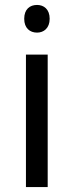

<svg xmlns="http://www.w3.org/2000/svg" viewBox="-20 -757 298 777"><path d="M130 -737C101 -737 78 -720 78 -681C78 -643 101 -625 130 -625C157 -625 181 -643 181 -681C181 -720 157 -737 130 -737ZM173 -536H85V0H173Z"/></svg>

Font: Noto Sans Gurmukhi UI
Style: Regular
Weight: 400
Designer: Jelle Bosma - Monotype Design Team
Foundry: Monotype Imaging Inc.
Version: Version 2.004